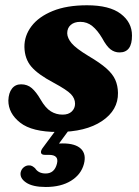

<svg xmlns="http://www.w3.org/2000/svg" viewBox="-20 -500 540 747"><path d="M223.5 -54Q246.5 -54 259.2 -66.2Q272 -78.5 272 -96.5Q272 -117 256 -133.8Q240 -150.5 188 -178.5Q127.5 -210.5 101.8 -240.8Q76 -271 75 -317Q74.5 -361 102.5 -398Q130.5 -435 185 -457.2Q239.5 -479.5 318.5 -479.5Q406 -479.5 449.8 -446.2Q493.5 -413 493.5 -362Q494 -296 445 -296Q425.5 -296 410 -308Q394.5 -320 377.5 -351.5Q359.5 -382 339.2 -398.5Q319 -415 292.5 -415Q269 -415 255.2 -403Q241.5 -391 241.5 -370.5Q242 -352 258.5 -332Q275 -312 324.5 -282Q369.5 -255.5 394 -233.8Q418.5 -212 428.5 -189.5Q438.5 -167 439 -138.5Q440 -71.5 376.8 -29Q313.5 13.5 205 13.5Q104.5 13.5 58.5 -22.8Q12.5 -59 12.5 -109Q13.5 -138.5 26.5 -155.2Q39.5 -172 62 -172Q86.5 -172 103.8 -157Q121 -142 137.5 -113.5Q157 -79.5 177.8 -66.8Q198.5 -54 223.5 -54ZM208 -8H258.5L209.5 58.5Q216.5 58 224 58Q273.5 58 295 79Q316.5 100 306.5 138Q295.5 179 256.5 203.2Q217.5 227.5 158 227.5Q107 227.5 81.5 210.2Q56 193 60.5 170Q63.5 158 72.5 150.8Q81.5 143.5 92 143.5Q100 143 105.8 146.5Q111.5 150 116.5 154.5Q129.5 175 157.5 175Q192 175 201.5 137Q210.5 102.5 170.5 102.5H155Q141 102.5 139.5 94Q138 85.5 148 73Z"/></svg>

Font: Fraunces 9pt S050
Style: Bold Italic
Weight: 700
Italic angle: -16°
Version: Version 1.000; ttfautohint (v1.8.3)